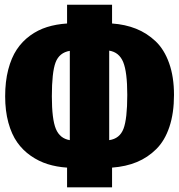

<svg xmlns="http://www.w3.org/2000/svg" viewBox="-20 -756 764 819"><path d="M722.2 -351.1Q722.2 -273.4 702.6 -214.8Q683.1 -156.2 646.7 -120.1Q610.4 -84 563.7 -64.7Q517.1 -45.4 458 -41V43H266.1V-41Q221.7 -43.9 183.3 -55.9Q145 -67.9 111.1 -91.6Q77.1 -115.2 53.2 -149.2Q29.3 -183.1 15.6 -233.2Q2 -283.2 2 -345.2Q2 -408.2 15.1 -459Q28.3 -509.8 51.5 -544.7Q74.7 -579.6 108.2 -604Q141.6 -628.4 180.7 -640.6Q219.7 -652.8 266.1 -655.8V-735.8H458V-655.8Q514.2 -651.9 560.3 -633.5Q606.4 -615.2 643.6 -580.1Q680.7 -544.9 701.4 -486.6Q722.2 -428.2 722.2 -351.1ZM445.8 -158.2Q490.7 -164.6 506.8 -206.8Q522.9 -249 522.9 -351.1Q522.9 -448.7 505.6 -491Q488.3 -533.2 445.8 -540ZM201.2 -345.2Q201.2 -247.6 218.3 -206.3Q235.4 -165 277.8 -158.2V-539.1Q232.9 -531.7 217 -489.5Q201.2 -447.3 201.2 -345.2Z"/></svg>

Font: Fira Sans Compressed Heavy
Style: Regular
Weight: 900
Width: 1
Designer: Carrois Corporate & Edenspiekermann AG
Foundry: Carrois Corporate GbR & Edenspiekermann AG
Version: Version 4.203;PS 004.203;hotconv 1.0.88;makeotf.lib2.5.64775